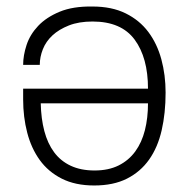

<svg xmlns="http://www.w3.org/2000/svg" viewBox="-20 -557 579 589"><path d="M269 12Q211 12 169.5 -9Q128 -30 102 -66Q76 -102 63.5 -150Q51 -198 51 -252V-285H434Q434 -380 393 -435.5Q352 -491 264 -491Q222 -491 191.5 -479Q161 -467 141 -448.5Q121 -430 111.5 -406Q102 -382 102 -358H51Q51 -387 61.5 -419Q72 -451 97 -477.5Q122 -504 163 -521Q204 -538 264 -537Q323 -537 365.5 -516Q408 -495 435 -459Q462 -423 475 -375Q488 -327 488 -273Q488 -210 476 -157.5Q464 -105 437.5 -67.5Q411 -30 369.5 -9Q328 12 269 12ZM270 -34Q313 -34 344 -49.5Q375 -65 395 -92.5Q415 -120 424.5 -157.5Q434 -195 434 -240H105Q106 -193 116 -155Q126 -117 146 -90Q166 -63 197 -48.5Q228 -34 270 -34Z"/></svg>

Font: Tanohe Sans Light
Style: Regular
Weight: 300
Designer: Village Type and Design LLC & Cristiano Sobral
Foundry: Cooper Hewitt Smithsonian Design Museum
Version: Version 1.00;September 29, 2021;FontCreator 13.0.0.2655 64-b